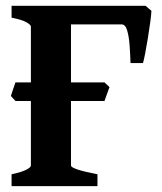

<svg xmlns="http://www.w3.org/2000/svg" viewBox="-20 -635 554 655"><path d="M467.8 -419.9H425.3Q424.3 -450.2 422.1 -480.5Q419.9 -510.7 413.8 -531.2Q407.7 -551.8 395 -551.8H196.8L210.9 -615.2H476.6L496.6 -598.1Q496.1 -585.9 492.7 -560.3Q489.3 -534.7 484.6 -505.9Q480 -477.1 475.3 -453.1Q470.7 -429.2 467.8 -419.9ZM19.5 0V-40.5Q52.7 -47.4 69.1 -55.7Q85.4 -64 85.4 -70.3V-544.4Q85.4 -550.3 70.1 -559.1Q54.7 -567.9 19.5 -574.7V-615.2H293V-574.7Q264.2 -571.3 243.2 -566.7Q222.2 -562 222.2 -555.2V-70.3Q222.2 -64.5 243.4 -57.1Q264.6 -49.8 312.5 -40.5V0ZM336.4 -290.5H32.7L17.1 -307.6Q19.5 -314.9 24.7 -330.6Q29.8 -346.2 32.7 -354H336.4L353.5 -337.9Z"/></svg>

Font: Gentium Book Plus
Style: Bold
Weight: 700
Designer: Victor Gaultney, Annie Olsen, Iska Routamaa, Becca Hirsbrunner
Foundry: SIL International
Version: Version 6.101